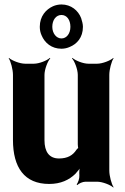

<svg xmlns="http://www.w3.org/2000/svg" viewBox="-20 -813 560 859"><path d="M244 -104C200 -104 179 -134 179 -186V-478C179 -502 193 -539 205 -552L203 -554C190 -542 155 -528 132 -528H92C69 -528 33 -542 20 -554L19 -552C28 -539 38 -502 38 -478V-187C38 -64 89 10 200 10C252 10 289 -8 317 -35C326 -45 339 -60 343 -70L340 -72C335 -62 334 -43 335 -29V-27C336 -15 329 5 323 12L326 15C332 8 350 0 362 0H415C438 0 474 14 487 26L488 24C479 11 469 -26 469 -50V-478C469 -502 479 -539 488 -552L487 -554C474 -542 438 -528 415 -528H375C352 -528 317 -542 304 -554L302 -552C314 -539 328 -502 328 -478V-167C328 -164 329 -150 331 -148L333 -152C331 -153 323 -145 322 -143C306 -118 282 -104 244 -104ZM158 -693C158 -679 161 -666 166 -655C180 -621 211 -595 255 -595C268 -595 281 -598 292 -603C324 -616 351 -645 351 -693C351 -706 347 -719 343 -732C330 -766 298 -793 255 -793C242 -793 228 -790 217 -785C186 -771 158 -741 158 -693ZM255 -746C279 -746 295 -724 295 -693C295 -663 278 -641 255 -641C232 -641 214 -664 214 -693C214 -724 231 -746 255 -746Z"/></svg>

Font: Asimov
Style: EdgeExtreme
Weight: 500
Designer: Google
Version: Version 2.000980: 2014